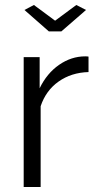

<svg xmlns="http://www.w3.org/2000/svg" viewBox="-20 -750 391 770"><path d="M116 -730 201 -667 286 -730 325 -710 226 -624H176L78 -710ZM335 -461Q266 -459 215 -423Q164 -387 143 -324V0H75V-521H139V-396Q168 -456 217 -490Q266 -524 322 -524Q330 -524 335 -523Z"/></svg>

Font: PTCRaleway
Style: Regular
Weight: 400
Designer: Matt McInerney, Pablo Impallari, Rodrigo Fuenzalida
Foundry: Matt McInerney, Pablo Impallari, Rodrigo Fuenzalida
Version: Version 3.000g; ttfautohint (v1.5) -l 8 -r 28 -G 28 -x 14 -D